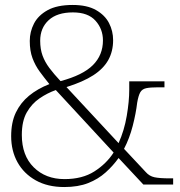

<svg xmlns="http://www.w3.org/2000/svg" viewBox="-20 -744 724 774"><path d="M239 10Q172 10 124 -17Q76 -44 50.5 -90Q25 -136 25 -195Q25 -251 44 -290.5Q63 -330 97 -358Q131 -386 179 -405Q158 -431 140 -455.5Q122 -480 111 -509.5Q100 -539 100 -579Q100 -616 117 -649Q134 -682 172 -703Q210 -724 273 -724Q331 -724 367 -703.5Q403 -683 419.5 -651Q436 -619 436 -582Q436 -537 416.5 -502Q397 -467 356 -440.5Q315 -414 248 -393L458 -167Q481 -218 491 -277Q501 -336 501 -382V-416H643V-392H616Q586 -392 569.5 -388.5Q553 -385 545.5 -372Q538 -359 533 -330Q528 -287 515 -236.5Q502 -186 480 -144L568 -50Q582 -34 602.5 -29.5Q623 -25 664 -25H678V0H558L458 -107Q436 -76 406 -49Q376 -22 335.5 -6Q295 10 239 10ZM240 -22Q312 -22 360.5 -53Q409 -84 438 -129L205 -381Q171 -369 139.5 -347.5Q108 -326 88 -291Q68 -256 68 -200Q68 -117 116 -69.5Q164 -22 240 -22ZM224 -417Q314 -441 354.5 -481.5Q395 -522 395 -581Q395 -627 365 -660.5Q335 -694 274 -694Q210 -694 176 -662.5Q142 -631 142 -580Q142 -546 151.5 -520Q161 -494 179 -470Q197 -446 224 -417Z"/></svg>

Font: Noto Serif Thai ExtraLight
Style: Regular
Weight: 250
Version: Version 2.001